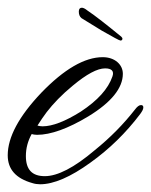

<svg xmlns="http://www.w3.org/2000/svg" viewBox="-53 -464 391 497"><path d="M310 -169C315 -176 318 -181 318 -186C318 -190 316 -192 312 -192C307 -192 302 -188 296 -180C267 -143 233 -108 192 -75C139 -30 96 -8 63 -8C30 -8 14 -25 14 -60C14 -80 19 -99 29 -117C32 -116 37 -115 43 -115C78 -115 123 -131 176 -163C235 -199 265 -236 265 -273C265 -297 244 -316 213 -316C166 -316 113 -285 54 -224C-4 -163 -33 -109 -33 -62C-33 -26 -12 -2 31 10C37 12 44 13 51 13C86 13 130 -6 181 -43C230 -78 273 -120 310 -169ZM238 -266C227 -234 200 -204 156 -175C116 -150 83 -137 57 -137C52 -137 47 -138 44 -139C52 -152 60 -163 68 -174C85 -196 107 -219 135 -242C171 -272 199 -287 219 -287C236 -287 243 -280 238 -266ZM264 -364C264 -365 263 -367 261 -369C223 -400 194 -423 173 -437C167 -442 162 -444 159 -444C154 -444 151 -441 151 -434C151 -427 153 -421 158 -417L210 -385C240 -368 256 -359 259 -359C262 -359 264 -361 264 -364Z"/></svg>

Font: AlexBrush
Style: Regular
Weight: 400
Designer: Robert E. Leuschke
Foundry: Robert E. Leuschke
Version: Version 1.001